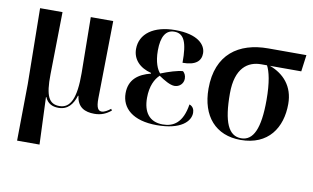

<svg xmlns="http://www.w3.org/2000/svg" viewBox="-79 -707 1801 1104"><g transform="rotate(10 821.5 -155.0)"><path d="M76 237H207L196 -39H198C213 -4 240 10 277 10C331 10 360 -26 376 -78H379C387 -12 431 8 486 8C526 8 555 -5 583 -28L577 -37C560 -23 540 -12 526 -12C507 -12 493 -25 494 -85L501 -536H370L374 -210C375 -63 345 -1 281 -1C220 -1 197 -44 199 -172L205 -536H74L80 -94Z M851 10C992 10 1045 -46 1045 -96C1045 -115 1037 -133 1016 -140C999 -30 946 0 884 0C805 0 769 -53 769 -135C769 -204 792 -248 819 -273C851 -251 887 -230 912 -230C941 -230 964 -252 964 -281C964 -300 956 -314 946 -322C915 -320 867 -305 819 -286C802 -305 783 -345 783 -414C783 -496 809 -537 858 -537C915 -537 936 -488 935 -369C1013 -369 1042 -399 1042 -443C1042 -492 995 -547 862 -547C736 -547 658 -490 658 -401C658 -341 699 -297 767 -280V-276C695 -258 643 -220 643 -140C643 -54 710 10 851 10Z M1340 10C1502 10 1575 -102 1575 -241C1575 -345 1515 -409 1433 -439H1616L1629 -536H1406C1235 -536 1108 -450 1108 -249C1108 -88 1195 10 1340 10ZM1342 0C1268 0 1234 -76 1234 -243C1234 -392 1305 -439 1382 -439H1416C1433 -407 1448 -346 1448 -241C1448 -75 1413 0 1342 0Z"/></g></svg>

Font: Noto Serif Display SemiCondensed SemiBold
Style: Regular
Weight: 600
Width: 4
Designer: Monotype Design Team
Foundry: Monotype Imaging Inc.
Version: Version 2.009